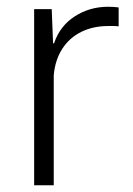

<svg xmlns="http://www.w3.org/2000/svg" viewBox="-20 -548 393 568"><path d="M81 0V-521H133L137 -420H140Q157 -471 201 -499.5Q245 -528 300 -528Q309 -528 316.5 -527.5Q324 -527 331 -526V-470Q325 -471 316.5 -471Q308 -471 300 -471Q256 -471 221 -454Q186 -437 164.5 -404Q143 -371 139 -325V0Z"/></svg>

Font: Mona Sans Light
Style: Regular
Weight: 300
Designer: Deni Anggara
Foundry: GitHub
Version: Version 2.000